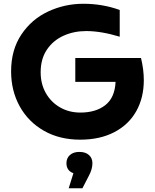

<svg xmlns="http://www.w3.org/2000/svg" viewBox="-20 -734 823 1020"><path d="M39 -355Q39 -469 93.5 -550.5Q148 -632 236 -673Q324 -714 423 -714Q525 -714 616 -681V-539Q517 -569 438 -569Q372 -569 317 -544Q262 -519 229 -470Q196 -421 196 -350Q196 -288 223.5 -239.5Q251 -191 299 -163.5Q347 -136 407 -136Q489 -136 539.5 -175.5Q590 -215 594 -299H380V-426H729Q744 -365 744 -308Q744 -215 704 -143.5Q664 -72 587.5 -32Q511 8 406 8Q296 8 213 -39.5Q130 -87 84.5 -169.5Q39 -252 39 -355ZM370 186Q352 180 342.5 166.5Q333 153 333 133Q333 106 351.5 89.5Q370 73 402 73Q434 73 452.5 89.5Q471 106 471 133Q471 164 453 198L418 266H345Z"/></svg>

Font: Chess Sans
Style: Bold
Weight: 700
Designer: Wolf Bōese
Foundry: Wolf Bōese
Version: Version 7.223